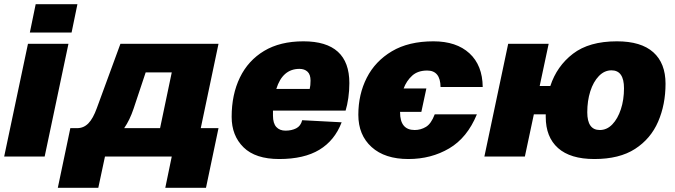

<svg xmlns="http://www.w3.org/2000/svg" viewBox="-21 -750 3236 920"><path d="M-1 0 113 -540H307L193 0ZM122 -594 150 -730H350L322 -594Z M256 150 302 -69 316 -136H349Q380 -136 402.5 -159Q425 -182 443 -232L556 -540H1026L941 -136H1026L966 150H771L802 0H482L450 150ZM619 -229Q601 -175 574 -136H746L802 -403H677Z M1317 12Q1203 12 1146 -44Q1089 -100 1089 -190Q1089 -297 1128.5 -378.5Q1168 -460 1244.5 -506Q1321 -552 1433 -552Q1653 -552 1653 -352Q1653 -315 1648 -280.5Q1643 -246 1635 -220H1287Q1287 -208 1287 -196Q1287 -159 1303 -141.5Q1319 -124 1347 -124Q1376 -124 1398 -135Q1420 -146 1427 -174L1616 -164Q1583 -77 1509.5 -32.5Q1436 12 1317 12ZM1414 -420Q1333 -420 1303 -324H1463Q1465 -332 1466 -342Q1467 -352 1467 -364Q1467 -393 1452.5 -406.5Q1438 -420 1414 -420Z M1936 12Q1823 12 1759.5 -45.5Q1696 -103 1696 -200Q1696 -298 1736.5 -377.5Q1777 -457 1857 -504.5Q1937 -552 2056 -552Q2166 -552 2228.5 -494.5Q2291 -437 2292 -333H2090Q2089 -412 2026 -412Q1981 -412 1954 -387.5Q1927 -363 1913 -326H2022L1998 -214H1896V-212Q1896 -127 1966 -127Q1995 -127 2020 -142Q2045 -157 2062 -202H2264Q2218 -90 2131.5 -39Q2045 12 1936 12Z M2300 0 2414 -540H2608L2565 -338H2616Q2647 -433 2724.5 -492.5Q2802 -552 2935 -552Q3051 -552 3109.5 -499.5Q3168 -447 3168 -349Q3168 -249 3132.5 -167Q3097 -85 3022 -36.5Q2947 12 2827 12Q2712 12 2653 -40.5Q2594 -93 2594 -190Q2594 -196 2594 -202H2537L2494 0ZM2853 -127Q2887 -127 2913 -154Q2939 -181 2954 -226.5Q2969 -272 2969 -327Q2969 -413 2909 -413Q2875 -413 2848.5 -385.5Q2822 -358 2807.5 -312.5Q2793 -267 2793 -212Q2793 -127 2853 -127Z"/></svg>

Font: Geist Black
Style: Italic
Weight: 900
Italic angle: -12°
Designer: Basement.studio, Andrés Briganti, Mateo Zaragoza
Foundry: Basement.studio, Vercel, Andrés Briganti, Guido Ferreyra, Mateo Zaragoza
Version: Version 1.500; ttfautohint (v1.8.4.7-5d5b)